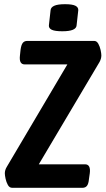

<svg xmlns="http://www.w3.org/2000/svg" viewBox="-20 -895 503 915"><path d="M38 0Q25 0 17.5 -13.5Q10 -27 6.5 -43.5Q3 -60 3 -69Q3 -85 13 -101L301 -588H98Q70 -588 75 -630L78 -658Q81 -681 88.5 -690.5Q96 -700 110 -700H429Q441 -700 448.5 -686.5Q456 -673 459.5 -656.5Q463 -640 463 -631Q463 -615 454 -599L165 -112H385Q413 -112 408 -70L404 -42Q402 -19 394.5 -9.5Q387 0 373 0ZM277 -746Q242 -746 227 -753Q212 -760 213 -774L221 -846Q222 -860 238.5 -867.5Q255 -875 290 -875Q325 -875 339.5 -867.5Q354 -860 353 -846L345 -774Q343 -746 277 -746Z"/></svg>

Font: Asap Condensed Condensed SemiBold
Style: Italic
Weight: 600
Width: 3
Italic angle: -6°
Designer: Pablo Cosgaya
Foundry: Omnibus-Type
Version: Version 3.001; ttfautohint (v1.8.4.7-5d5b)